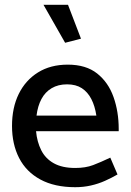

<svg xmlns="http://www.w3.org/2000/svg" viewBox="-20 -767 544 799"><path d="M474 -221V-231Q474 -302 452.5 -363Q431 -424 384.5 -461Q338 -498 262 -498Q190 -498 138 -465.5Q86 -433 58 -376Q30 -319 30 -243Q30 -167 59.5 -109.5Q89 -52 148 -20Q207 12 293 12Q327 12 358 5Q389 -2 417 -14.5Q445 -27 469 -41L439 -111Q399 -92 367.5 -80Q336 -68 293 -68Q239 -68 204 -87.5Q169 -107 151.5 -142Q134 -177 130 -221ZM132 -286Q137 -326 152.5 -355Q168 -384 195 -400Q222 -416 259 -416Q296 -416 320.5 -400Q345 -384 360 -355Q375 -326 381 -286ZM251 -589 317 -606 263 -747H161Z"/></svg>

Font: Catamaran Medium
Style: Regular
Weight: 500
Designer: Pria Ravichandran
Version: Version 2.000